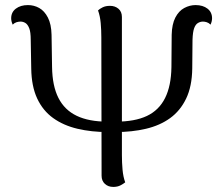

<svg xmlns="http://www.w3.org/2000/svg" viewBox="-20 -725 875 756"><path d="M435 -205 436 -246Q511 -246 558.5 -268.5Q606 -291 630 -339Q654 -387 655 -461L656 -588Q657 -630 670.5 -656Q684 -682 705.5 -693.5Q727 -705 750 -705Q779 -705 797 -691Q815 -677 815 -653Q815 -641 809 -628Q802 -635 794 -637.5Q786 -640 779 -640Q769 -640 759.5 -634.5Q750 -629 744.5 -614Q739 -599 738 -568L737 -455Q736 -385 713 -337Q690 -289 650 -260Q610 -231 555 -218Q500 -205 435 -205ZM405 -205Q340 -205 285 -218Q230 -231 189.5 -260Q149 -289 126.5 -337Q104 -385 103 -455L101 -568Q101 -599 95 -614Q89 -629 80 -634.5Q71 -640 61 -640Q53 -640 45 -637.5Q37 -635 30 -628Q24 -641 24 -653Q24 -677 42.5 -691Q61 -705 90 -705Q114 -705 134.5 -693.5Q155 -682 168.5 -656Q182 -630 183 -588L185 -461Q186 -387 210 -339.5Q234 -292 282 -269Q330 -246 403 -246ZM426 11Q406 11 393 -1Q380 -13 380 -33L379 -577Q379 -607 376.5 -634.5Q374 -662 366 -684Q372 -690 384 -696Q396 -702 413 -702Q433 -702 446.5 -690.5Q460 -679 460 -658V-114Q460 -85 462.5 -57Q465 -29 473 -7Q467 -2 455 4.5Q443 11 426 11Z"/></svg>

Font: Arima
Style: Regular
Weight: 400
Designer: Joana Correia and Natanael Gama
Foundry: NDISCOVER
Version: Version 1.101;gftools[0.9.23]